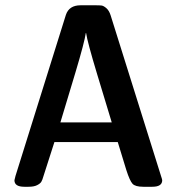

<svg xmlns="http://www.w3.org/2000/svg" viewBox="-20 -714 676 734"><path d="M35.2 -24.9Q35.2 -24.9 39.1 -41L231.9 -657.2Q244.1 -693.8 288.1 -693.8Q288.6 -693.8 289.1 -693.8H346.2Q360.4 -693.8 368.2 -692.9Q376 -691.9 386.5 -682.9Q397 -673.8 402.8 -655.8L596.2 -39.1Q600.1 -27.8 600.1 -24.9Q600.1 0 562 0H527.8Q497.1 0 486.6 -11.5Q476.1 -22.9 462.9 -64L430.2 -170.9H188L146 -40Q142.1 -25.9 137.9 -19Q133.8 -12.2 121.8 -6.1Q109.9 0 88.9 0H73.2Q35.2 0 35.2 -24.9ZM210.9 -246.1H407.2L351.1 -431.2Q314 -554.2 309.1 -587.9H308.1Q303.2 -553.7 269 -439Z"/></svg>

Font: CMU Sans Serif Demi Condensed
Style: DemiCondensed
Weight: 600
Width: 3
Version: Version 0.7.0